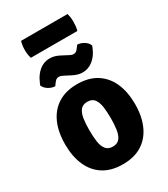

<svg xmlns="http://www.w3.org/2000/svg" viewBox="-218 -985 958 1098"><g transform="rotate(-30 261.0 -436.5)"><path d="M492 -249.5Q492 -169.5 465.5 -110Q439 -50.5 387.8 -18Q336.5 14.5 261 14.5Q185 14.5 133.5 -18.2Q82 -51 56 -110.5Q30 -170 30 -249.5Q30 -330 56.2 -389.2Q82.5 -448.5 134 -481.2Q185.5 -514 261 -514Q337 -514 388.5 -481Q440 -448 466 -388.8Q492 -329.5 492 -249.5ZM190.5 -249.5Q190.5 -208.5 195.2 -175Q200 -141.5 215.2 -121.8Q230.5 -102 261 -102Q292 -102 307 -121.8Q322 -141.5 326.8 -175Q331.5 -208.5 331.5 -249.5Q331.5 -291 326.8 -324.5Q322 -358 307 -377.8Q292 -397.5 261 -397.5Q230.5 -397.5 215.2 -377.8Q200 -358 195.2 -324.5Q190.5 -291 190.5 -249.5ZM324 -555.5Q305 -555.5 288.8 -561Q272.5 -566.5 260 -573L220.5 -593.5Q217 -595 208.8 -598.8Q200.5 -602.5 191.5 -602.5Q177.5 -602.5 168.8 -593Q160 -583.5 156.5 -578.5L148 -566Q127 -566 105 -579.2Q83 -592.5 75 -613L83.5 -632Q100 -671 129.8 -695.5Q159.5 -720 198 -720Q219 -720 236 -714Q253 -708 262.5 -702.5L302 -682Q305 -680 313.5 -676.2Q322 -672.5 331 -672.5Q345 -672.5 353.8 -682.2Q362.5 -692 366 -697L374.5 -709Q395.5 -709 417.2 -696Q439 -683 447 -662L439 -643Q422.5 -604 392.2 -579.8Q362 -555.5 324 -555.5ZM108 -776.5Q103.5 -791.5 101.8 -804Q100 -816.5 100 -832.5Q100 -847 101.8 -860Q103.5 -873 108 -888.5H415Q419 -873 420.5 -862Q422 -851 422 -834Q422 -817.5 420.5 -804.5Q419 -791.5 415 -776.5Z"/></g></svg>

Font: Signika Light
Style: Bold
Weight: 700
Version: Version 2.003;gftools[0.9.32]